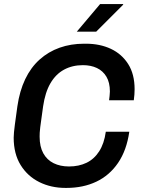

<svg xmlns="http://www.w3.org/2000/svg" viewBox="-20 -910 712 940"><path d="M300 10Q230 10 172.5 -18.5Q115 -47 81 -102Q47 -157 47 -236Q47 -257 53 -301.5Q59 -346 65 -389Q76 -465 103.5 -522.5Q131 -580 174 -618.5Q217 -657 272 -676.5Q327 -696 391 -696H401Q469 -696 522.5 -671Q576 -646 607.5 -596.5Q639 -547 639 -473Q639 -460 638 -446.5Q637 -433 635 -419H514Q516 -430 516.5 -440Q517 -450 518 -462Q518 -506 501 -534.5Q484 -563 454.5 -577Q425 -591 386 -591Q334 -591 293.5 -569Q253 -547 227 -502.5Q201 -458 191 -389Q186 -352 182.5 -327.5Q179 -303 177 -287Q175 -271 174.5 -260.5Q174 -250 174 -241Q174 -192 192 -159.5Q210 -127 242.5 -111Q275 -95 318 -95Q366 -95 403.5 -113Q441 -131 465.5 -169Q490 -207 498 -265H613Q600 -174 558 -112.5Q516 -51 451.5 -20.5Q387 10 306 10ZM356 -755 470 -890H583V-887L451 -755Z"/></svg>

Font: Chivo Medium Medium
Style: Italic
Weight: 500
Italic angle: -8.05°
Version: Version 2.002